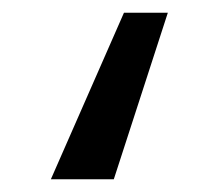

<svg xmlns="http://www.w3.org/2000/svg" viewBox="-20 -149 344 302"><path d="M159 133H60L175 -129H244Z"/></svg>

Font: FiraGO
Style: Regular
Weight: 400
Designer: bBox Type
Foundry: bBox Type GmbH
Version: Version 1.001;April 20, 2020;FontCreator 12.0.0.2555 64-bit